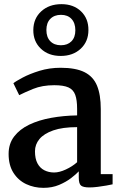

<svg xmlns="http://www.w3.org/2000/svg" viewBox="-20 -894 585 925"><path d="M189.5 11Q144.5 11 106.2 -7Q68 -25 44.8 -61.5Q21.5 -98 21.5 -152.5Q21.5 -201.5 48.2 -236.5Q75 -271.5 121 -293.5Q167 -315.5 226.5 -326.2Q286 -337 351.5 -338V-369.5Q351.5 -412 342.5 -437Q333.5 -462 309.8 -472.8Q286 -483.5 241.5 -483.5Q183.5 -483.5 140 -465.8Q96.5 -448 72.5 -435.5L44.5 -493Q55 -502 88.8 -520Q122.5 -538 170.2 -552.8Q218 -567.5 272 -567.5Q344.5 -567.5 386.8 -546.5Q429 -525.5 447.2 -481.8Q465.5 -438 465.5 -368.5V-55H522.5V-6Q511.5 -3.5 492 0Q472.5 3.5 450.8 6.2Q429 9 411 9Q381.5 9 370.5 0.2Q359.5 -8.5 359.5 -38.5V-68.5Q347 -55 322.8 -36.2Q298.5 -17.5 264.8 -3.2Q231 11 189.5 11ZM241 -63Q266 -63 297.2 -77.5Q328.5 -92 351.5 -112.5V-281.5Q281.5 -281.5 236.5 -265.8Q191.5 -250 170 -224Q148.5 -198 148.5 -165Q148.5 -129.5 160.5 -107Q172.5 -84.5 193.5 -73.8Q214.5 -63 241 -63ZM272.5 -624.5Q213.5 -624.5 176.8 -659.5Q140 -694.5 140.5 -749.5Q141 -805 178.8 -839.5Q216.5 -874 276 -874Q334.5 -874 370.5 -839.2Q406.5 -804.5 406 -749Q406 -694 368.8 -659.2Q331.5 -624.5 272.5 -624.5ZM273.5 -676Q305.5 -676 324.2 -695Q343 -714 343 -748Q343 -783 324.5 -802.8Q306 -822.5 274 -822.5Q241.5 -822.5 222.5 -803.2Q203.5 -784 203.5 -749.5Q203.5 -715 222.2 -695.5Q241 -676 273.5 -676Z"/></svg>

Font: Merriweather SemiBold
Style: Regular
Weight: 600
Version: Version 2.100